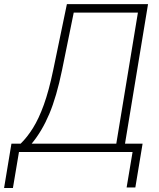

<svg xmlns="http://www.w3.org/2000/svg" viewBox="-88 -748 781 945"><path d="M-67.9 177.2 -31.7 -41H13.7Q45.4 -71.8 74.2 -117.7Q103 -163.6 127.9 -232.7Q152.8 -301.8 173.8 -402.8L241.2 -727.5H640.6L527.3 -41H613.8L578.1 174.8H535.2L564.5 0H5.4L-24.4 177.2ZM67.9 -41H484.4L590.8 -686H274.9L217.3 -402.8Q190.4 -272 154.5 -187Q118.7 -102.1 67.9 -41Z"/></svg>

Font: Inter Display Extra Light
Style: Italic
Weight: 200
Italic angle: -9.39999°
Designer: Rasmus Andersson
Foundry: rsms
Version: Version 4.000;git-4fc901f